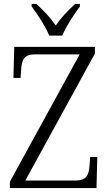

<svg xmlns="http://www.w3.org/2000/svg" viewBox="-20 -951 550 971"><path d="M229 -771H295C313 -816 355 -880 384 -918V-931H360C321 -895 290 -863 262 -822C234 -863 203 -895 164 -931H140V-918C169 -880 211 -816 229 -771ZM30 0H468L472 -157H436L433 -114C429 -65 417 -38 362 -38H108L460 -680V-714H52L48 -557H84L87 -600C90 -648 102 -676 156 -676H383L30 -32Z"/></svg>

Font: Noto Serif Khmer SemiCondensed Light
Style: Regular
Weight: 300
Width: 4
Designer: Danh Hong and the Monotype Design Team
Foundry: Monotype Imaging Inc.
Version: Version 2.004